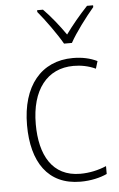

<svg xmlns="http://www.w3.org/2000/svg" viewBox="-55 -895 526 851"><g transform="rotate(-5 208.5 -470.0)"><path d="M249 -699H284C308 -743 357 -808 392 -849V-857H365C329 -819 295 -778 266 -738C239 -777 202 -824 169 -857H143V-849C175 -811 224 -743 249 -699ZM269 -83C315 -83 357 -93 387 -107V-142C352 -127 312 -118 271 -118C146 -118 93 -217 93 -354C93 -506 164 -597 282 -597C314 -597 348 -591 380 -576L390 -609C359 -624 324 -632 282 -632C141 -632 54 -527 54 -353C54 -189 124 -83 269 -83Z"/></g></svg>

Font: Noto Sans Kannada UI SemiCondensed ExtraLight
Style: Regular
Weight: 200
Width: 4
Designer: Jelle Bosma - Monotype Design Team
Foundry: Monotype Imaging Inc.
Version: Version 2.005